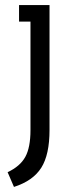

<svg xmlns="http://www.w3.org/2000/svg" viewBox="-20 -492 287 756"><path d="M100 20V-407H55V-472H175V20Q175 117 142.5 168.5Q110 220 35 244L10 186Q59 163 79.5 126Q100 89 100 20Z"/></svg>

Font: Madhuban Light
Style: Regular
Weight: 300
Designer: jaikishan Patel
Foundry: MagicType
Version: Version 1.000